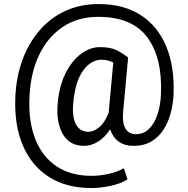

<svg xmlns="http://www.w3.org/2000/svg" viewBox="-20 -719 938 960"><path d="M847.7 -245.6Q845.7 -200.7 834 -155.5Q822.3 -110.4 798.8 -72.8Q775.4 -35.2 738 -12.5Q700.7 10.3 647.9 10.3Q602.1 10.3 572.5 -11.7Q543 -33.7 530.8 -72.8Q504.4 -31.7 470.2 -10.7Q436 10.3 399.9 10.3Q328.1 10.3 293.9 -48.8Q259.8 -107.9 268.6 -204.1Q276.4 -290 307.6 -352.5Q338.9 -415 384.3 -449.2Q429.7 -483.4 480 -483.4Q532.7 -483.4 563 -468Q593.3 -452.6 620.6 -431.6L595.7 -161.1Q591.8 -113.8 601.1 -89.4Q610.4 -64.9 626.5 -56.4Q642.6 -47.9 658.2 -47.9Q697.8 -47.9 724.9 -74.5Q752 -101.1 767.1 -146Q782.2 -190.9 784.7 -245.6Q793 -428.2 717 -531.5Q641.1 -634.8 471.2 -634.8Q368.7 -634.8 293.2 -584Q217.8 -533.2 175 -442.9Q132.3 -352.5 127.4 -233.4Q121.6 -111.8 156.5 -23.4Q191.4 64.9 262.7 112.5Q334 160.2 438 160.2Q481 160.2 525.1 149.9Q569.3 139.6 599.1 122.1L617.7 177.7Q583.5 199.7 532.5 210.4Q481.4 221.2 436 221.2Q312.5 221.2 225.3 166Q138.2 110.8 94.5 8.8Q50.8 -93.3 56.6 -233.4Q61 -334 92 -418.7Q123 -503.4 177.2 -566.4Q231.4 -629.4 306.2 -664.1Q380.9 -698.7 473.1 -698.7Q598.6 -698.7 684.1 -643.3Q769.5 -587.9 811.5 -486.1Q853.5 -384.3 847.7 -245.6ZM346.2 -204.1Q339.8 -135.3 359.6 -97.7Q379.4 -60.1 422.4 -60.1Q447.3 -60.1 475.6 -82.5Q503.9 -105 523.4 -156.7Q523.9 -158.7 523.9 -161.1L546.4 -406.2Q534.2 -412.6 519.5 -416.5Q504.9 -420.4 487.8 -420.4Q434.6 -420.4 395.3 -365.7Q356 -311 346.2 -204.1Z"/></svg>

Font: Vazirmatn UI FD
Style: Regular
Weight: 400
Designer: Saber Rastikerdar
Foundry: Saber Rastikerdar
Version: Version 33.003